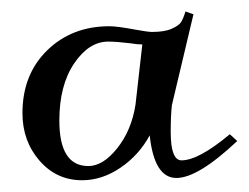

<svg xmlns="http://www.w3.org/2000/svg" viewBox="-20 -300 428 330"><path d="M82 -92.8Q82 -14.6 131.8 -14.6Q157.2 -14.6 181.6 -45.4Q206.1 -76.2 212.9 -120.1L224.6 -223.6Q215.8 -223.6 204.1 -225.6Q180.7 -228.5 166 -228.5Q132.8 -228.5 107.4 -190.9Q82 -153.3 82 -92.8ZM18.6 -105.5Q18.6 -171.9 61 -213.4Q103.5 -254.9 168 -254.9Q181.6 -254.9 212.9 -249Q234.4 -245.1 241.2 -245.1Q262.7 -245.1 274.9 -250.5Q287.1 -255.9 291 -261.7Q294.9 -267.6 298.8 -280.3L312.5 -275.4L275.4 -119.1Q273.4 -100.6 273.4 -73.2Q273.4 -24.4 292 -24.4Q321.3 -24.4 375 -69.3L387.7 -57.6Q320.3 5.9 283.2 5.9Q245.1 5.9 237.3 -67.4Q218.8 -33.2 187 -11.7Q155.3 9.8 121.1 9.8Q77.1 9.8 47.9 -23.9Q18.6 -57.6 18.6 -105.5Z"/></svg>

Font: Kleymisska
Style: Regular
Weight: 500
Italic angle: -8°
Designer: gluk
Foundry: gluk
Version: Version 0.298